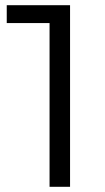

<svg xmlns="http://www.w3.org/2000/svg" viewBox="-20 -720 404 740"><path d="M6 -700H250V0H171V-666L206 -631H6Z"/></svg>

Font: Alexandria Light
Style: Regular
Weight: 300
Designer: Mohamed Gaber
Foundry: Kief Type Foundry
Version: Version 5.100